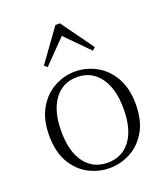

<svg xmlns="http://www.w3.org/2000/svg" viewBox="-145 -887 874 1002"><g transform="rotate(-20 292.5 -385.5)"><path d="M292 14Q231 14 176 -15Q121 -44 86.5 -103.5Q52 -163 52 -253Q52 -343 87 -403Q122 -463 177 -492.5Q232 -522 292 -522Q353 -522 408 -492.5Q463 -463 498 -403Q533 -343 533 -253Q533 -163 498 -103.5Q463 -44 408 -15Q353 14 292 14ZM292 -16Q372 -16 418.5 -77.5Q465 -139 465 -252Q465 -365 418.5 -428Q372 -491 292 -491Q212 -491 165.5 -428Q119 -365 119 -252Q119 -139 165.5 -77.5Q212 -16 292 -16ZM418 -592 292 -720 167 -592 151 -606 280 -785H305L434 -606Z"/></g></svg>

Font: Minh Nguyen ExtraLight
Style: Regular
Weight: 250
Designer: Ryoko NISHIZUKA 西塚涼子 (kana & ideographs); Frank Grießhammer (Latin, Greek & Cyrillic); Wenlong ZHANG 张文龙 (bopomofo); San
Foundry: Adobe
Version: Version 1.100;July 7, 2023;FontCreator 14.0.0.2814 64-bit